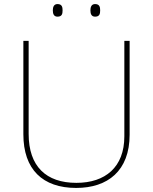

<svg xmlns="http://www.w3.org/2000/svg" viewBox="-20 -915 752 945"><path d="M240 -864C240 -847 245 -833 263 -833C285 -833 288 -847 288 -864C288 -880 285 -895 263 -895C245 -895 240 -880 240 -864ZM425 -864C425 -847 430 -833 448 -833C470 -833 473 -847 473 -864C473 -880 470 -895 448 -895C430 -895 425 -880 425 -864ZM618 -252V-714H592V-244C592 -92 498 -15 356 -15C207 -15 121 -96 121 -256V-714H95V-254C95 -81 190 10 355 10C510 10 618 -74 618 -252Z"/></svg>

Font: Noto Sans Gurmukhi Thin
Style: Regular
Weight: 100
Designer: Jelle Bosma - Monotype Design Team
Foundry: Monotype Imaging Inc.
Version: Version 2.004